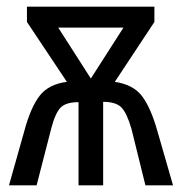

<svg xmlns="http://www.w3.org/2000/svg" viewBox="-20 -557 547 577"><path d="M444 -491 325 -311Q380 -303 406.5 -268.5Q433 -234 453 -163L500 0H417L375 -170Q361 -218 344.5 -234.5Q328 -251 290 -251V0H216V-250Q178 -250 162 -233.5Q146 -217 134 -171L90 0H7L53 -163Q72 -234 99 -269Q126 -304 181 -311L61 -491V-537H444ZM155 -474 253 -321 351 -474Z"/></svg>

Font: Noto Sans UI Cond
Style: Regular
Weight: 400
Width: 3
Designer: Monotype Design Team
Foundry: Monotype Imaging Inc.
Version: Version 1.001